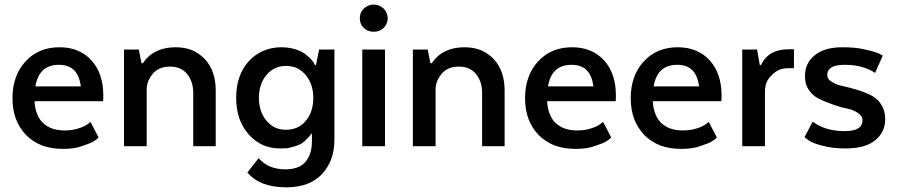

<svg xmlns="http://www.w3.org/2000/svg" viewBox="-20 -635 3898 834"><path d="M373 -105.5Q370.1 -102.5 360.4 -95.7Q353.5 -90.8 343.8 -85.9Q334 -81.1 320.3 -77.1Q305.7 -72.3 291 -70.3Q275.4 -68.4 259.8 -68.4Q231.4 -68.4 208 -76.2Q185.5 -84 168 -99.6Q150.4 -116.2 141.6 -139.6Q131.8 -163.1 129.9 -195.3Q229.5 -195.3 427.7 -195.3Q428.7 -201.2 428.7 -220.7Q428.7 -267.6 416 -305.7Q403.3 -343.8 377.9 -372.1Q352.5 -400.4 317.4 -415Q283.2 -429.7 238.3 -429.7Q192.4 -429.7 155.3 -414.1Q118.2 -398.4 89.8 -367.2Q61.5 -335.9 47.9 -295.9Q34.2 -256.8 34.2 -209Q34.2 -159.2 48.8 -119.1Q63.5 -80.1 92.8 -48.8Q123 -18.6 163.1 -2.9Q203.1 11.7 253.9 11.7Q277.3 11.7 298.8 8.8Q320.3 5.9 340.8 -2Q360.4 -8.8 373 -13.7Q385.7 -19.5 391.6 -24.4Q397.5 -27.3 401.4 -31.2Q405.3 -35.2 408.2 -38.1Q396.5 -60.5 373 -105.5ZM236.3 -353.5Q278.3 -353.5 301.8 -330.1Q325.2 -306.6 331.1 -259.8Q265.6 -259.8 133.8 -259.8Q141.6 -306.6 167 -330.1Q192.4 -353.5 236.3 -353.5Z M518.6 0Q543.9 0 617.2 0Q617.2 -62.5 617.2 -251Q618.2 -268.6 625 -285.2Q632.8 -301.8 645.5 -317.4Q659.2 -331.1 677.7 -338.9Q695.3 -345.7 718.8 -345.7Q742.2 -345.7 760.7 -337.9Q778.3 -330.1 792 -314.5Q805.7 -297.9 812.5 -277.3Q819.3 -256.8 819.3 -232.4Q819.3 -154.3 819.3 0Q843.8 0 917 0Q917 -60.5 917 -241.2Q917 -284.2 905.3 -318.4Q893.6 -352.5 870.1 -377.9Q845.7 -403.3 814.5 -417Q782.2 -429.7 742.2 -429.7Q694.3 -429.7 659.2 -412.1Q623 -394.5 600.6 -360.4Q598.6 -360.4 594.7 -360.4Q591.8 -375 583 -419.9Q567.4 -419.9 518.6 -419.9Q518.6 -407.2 518.6 -367.2Q518.6 -275.4 518.6 0Z M1432.6 -419.9Q1416 -419.9 1366.2 -419.9Q1363.3 -403.3 1352.5 -352.5Q1351.6 -352.5 1347.7 -352.5Q1346.7 -355.5 1343.8 -361.3Q1341.8 -365.2 1337.9 -369.1Q1334 -374 1329.1 -379.9Q1322.3 -385.7 1316.4 -391.6Q1309.6 -397.5 1301.8 -403.3Q1293.9 -408.2 1283.2 -413.1Q1273.4 -418 1259.8 -421.9Q1246.1 -425.8 1231.4 -427.7Q1217.8 -429.7 1202.1 -429.7Q1159.2 -429.7 1124 -414.1Q1088.9 -399.4 1060.5 -369.1Q1033.2 -338.9 1019.5 -298.8Q1005.9 -259.8 1005.9 -210Q1005.9 -161.1 1019.5 -121.1Q1033.2 -82 1060.5 -50.8Q1087.9 -20.5 1122.1 -4.9Q1156.2 9.8 1198.2 9.8Q1212.9 9.8 1226.6 8.8Q1239.3 6.8 1252 2.9Q1263.7 0 1273.4 -3.9Q1283.2 -7.8 1290 -11.7Q1296.9 -16.6 1302.7 -21.5Q1308.6 -26.4 1313.5 -32.2Q1319.3 -37.1 1322.3 -41Q1325.2 -44.9 1327.1 -46.9Q1328.1 -48.8 1329.1 -50.8Q1330.1 -52.7 1331.1 -53.7Q1332 -53.7 1335 -53.7Q1335 -46.9 1335 -25.4Q1335 5.9 1328.1 29.3Q1320.3 52.7 1305.7 69.3Q1291 85.9 1269.5 92.8Q1248 100.6 1220.7 100.6Q1183.6 100.6 1154.3 88.9Q1125 77.1 1103.5 51.8Q1086.9 72.3 1054.7 114.3Q1083 147.5 1125 163.1Q1167 178.7 1222.7 178.7Q1272.5 178.7 1311.5 165Q1350.6 150.4 1377.9 122.1Q1404.3 93.8 1418.9 55.7Q1432.6 18.6 1432.6 -28.3Q1432.6 -158.2 1432.6 -419.9ZM1340.8 -210Q1340.8 -177.7 1332 -152.3Q1323.2 -127 1306.6 -108.4Q1290 -88.9 1268.6 -80.1Q1247.1 -71.3 1221.7 -71.3Q1196.3 -71.3 1174.8 -81.1Q1154.3 -90.8 1137.7 -110.4Q1121.1 -129.9 1113.3 -154.3Q1104.5 -179.7 1104.5 -210Q1104.5 -240.2 1113.3 -265.6Q1121.1 -290 1137.7 -309.6Q1154.3 -329.1 1174.8 -338.9Q1196.3 -348.6 1221.7 -348.6Q1247.1 -348.6 1268.6 -339.8Q1289.1 -330.1 1306.6 -310.5Q1323.2 -291 1332 -266.6Q1340.8 -241.2 1340.8 -210Z M1603.5 -497.1Q1616.2 -497.1 1627 -501Q1636.7 -504.9 1646.5 -513.7Q1655.3 -522.5 1659.2 -533.2Q1664.1 -543 1664.1 -555.7Q1664.1 -568.4 1659.2 -578.1Q1655.3 -588.9 1646.5 -597.7Q1636.7 -606.4 1627 -610.4Q1616.2 -615.2 1603.5 -615.2Q1590.8 -615.2 1580.1 -610.4Q1569.3 -606.4 1560.5 -597.7Q1550.8 -588.9 1546.9 -578.1Q1543 -568.4 1543 -555.7Q1543 -543 1546.9 -533.2Q1550.8 -522.5 1560.5 -513.7Q1569.3 -504.9 1580.1 -501Q1590.8 -497.1 1603.5 -497.1ZM1553.7 0Q1579.1 0 1652.3 0Q1652.3 -105.5 1652.3 -419.9Q1627.9 -419.9 1553.7 -419.9Q1553.7 -407.2 1553.7 -367.2Q1553.7 -275.4 1553.7 0Z M1773.4 0Q1798.8 0 1872.1 0Q1872.1 -62.5 1872.1 -251Q1873 -268.6 1879.9 -285.2Q1887.7 -301.8 1900.4 -317.4Q1914.1 -331.1 1932.6 -338.9Q1950.2 -345.7 1973.6 -345.7Q1997.1 -345.7 2015.6 -337.9Q2033.2 -330.1 2046.9 -314.5Q2060.5 -297.9 2067.4 -277.3Q2074.2 -256.8 2074.2 -232.4Q2074.2 -154.3 2074.2 0Q2098.6 0 2171.9 0Q2171.9 -60.5 2171.9 -241.2Q2171.9 -284.2 2160.2 -318.4Q2148.4 -352.5 2125 -377.9Q2100.6 -403.3 2069.3 -417Q2037.1 -429.7 1997.1 -429.7Q1949.2 -429.7 1914.1 -412.1Q1877.9 -394.5 1855.5 -360.4Q1853.5 -360.4 1849.6 -360.4Q1846.7 -375 1837.9 -419.9Q1822.3 -419.9 1773.4 -419.9Q1773.4 -407.2 1773.4 -367.2Q1773.4 -275.4 1773.4 0Z M2599.6 -105.5Q2596.7 -102.5 2586.9 -95.7Q2580.1 -90.8 2570.3 -85.9Q2560.5 -81.1 2546.9 -77.1Q2532.2 -72.3 2517.6 -70.3Q2502 -68.4 2486.3 -68.4Q2458 -68.4 2434.6 -76.2Q2412.1 -84 2394.5 -99.6Q2377 -116.2 2368.2 -139.6Q2358.4 -163.1 2356.4 -195.3Q2456.1 -195.3 2654.3 -195.3Q2655.3 -201.2 2655.3 -220.7Q2655.3 -267.6 2642.6 -305.7Q2629.9 -343.8 2604.5 -372.1Q2579.1 -400.4 2543.9 -415Q2509.8 -429.7 2464.8 -429.7Q2418.9 -429.7 2381.8 -414.1Q2344.7 -398.4 2316.4 -367.2Q2288.1 -335.9 2274.4 -295.9Q2260.7 -256.8 2260.7 -209Q2260.7 -159.2 2275.4 -119.1Q2290 -80.1 2319.3 -48.8Q2349.6 -18.6 2389.6 -2.9Q2429.7 11.7 2480.5 11.7Q2503.9 11.7 2525.4 8.8Q2546.9 5.9 2567.4 -2Q2586.9 -8.8 2599.6 -13.7Q2612.3 -19.5 2618.2 -24.4Q2624 -27.3 2627.9 -31.2Q2631.8 -35.2 2634.8 -38.1Q2623 -60.5 2599.6 -105.5ZM2462.9 -353.5Q2504.9 -353.5 2528.3 -330.1Q2551.8 -306.6 2557.6 -259.8Q2492.2 -259.8 2360.4 -259.8Q2368.2 -306.6 2393.6 -330.1Q2418.9 -353.5 2462.9 -353.5Z M3058.6 -105.5Q3055.7 -102.5 3045.9 -95.7Q3039.1 -90.8 3029.3 -85.9Q3019.5 -81.1 3005.9 -77.1Q2991.2 -72.3 2976.6 -70.3Q2960.9 -68.4 2945.3 -68.4Q2917 -68.4 2893.6 -76.2Q2871.1 -84 2853.5 -99.6Q2835.9 -116.2 2827.1 -139.6Q2817.4 -163.1 2815.4 -195.3Q2915 -195.3 3113.3 -195.3Q3114.3 -201.2 3114.3 -220.7Q3114.3 -267.6 3101.6 -305.7Q3088.9 -343.8 3063.5 -372.1Q3038.1 -400.4 3002.9 -415Q2968.8 -429.7 2923.8 -429.7Q2877.9 -429.7 2840.8 -414.1Q2803.7 -398.4 2775.4 -367.2Q2747.1 -335.9 2733.4 -295.9Q2719.7 -256.8 2719.7 -209Q2719.7 -159.2 2734.4 -119.1Q2749 -80.1 2778.3 -48.8Q2808.6 -18.6 2848.6 -2.9Q2888.7 11.7 2939.5 11.7Q2962.9 11.7 2984.4 8.8Q3005.9 5.9 3026.4 -2Q3045.9 -8.8 3058.6 -13.7Q3071.3 -19.5 3077.1 -24.4Q3083 -27.3 3086.9 -31.2Q3090.8 -35.2 3093.8 -38.1Q3082 -60.5 3058.6 -105.5ZM2921.9 -353.5Q2963.9 -353.5 2987.3 -330.1Q3010.7 -306.6 3016.6 -259.8Q2951.2 -259.8 2819.3 -259.8Q2827.1 -306.6 2852.5 -330.1Q2877.9 -353.5 2921.9 -353.5Z M3428.7 -420.9Q3422.9 -420.9 3405.3 -420.9Q3362.3 -420.9 3332 -404.3Q3301.8 -386.7 3285.2 -352.5Q3284.2 -352.5 3280.3 -352.5Q3277.3 -370.1 3268.6 -419.9Q3252.9 -419.9 3204.1 -419.9Q3204.1 -407.2 3204.1 -367.2Q3204.1 -275.4 3204.1 0Q3229.5 0 3302.7 0Q3302.7 -58.6 3302.7 -236.3Q3302.7 -258.8 3309.6 -276.4Q3317.4 -294.9 3333 -309.6Q3347.7 -324.2 3365.2 -332Q3383.8 -338.9 3405.3 -338.9Q3413.1 -338.9 3428.7 -338.9Q3428.7 -359.4 3428.7 -420.9Z M3474.6 -39.1Q3478.5 -36.1 3491.2 -26.4Q3500 -19.5 3514.6 -13.7Q3530.3 -7.8 3552.7 -2Q3574.2 3.9 3598.6 6.8Q3624 9.8 3651.4 9.8Q3695.3 9.8 3727.5 1Q3760.7 -7.8 3782.2 -26.4Q3803.7 -43.9 3814.5 -66.4Q3825.2 -89.8 3825.2 -118.2Q3825.2 -136.7 3820.3 -153.3Q3815.4 -169.9 3806.6 -182.6Q3797.9 -196.3 3786.1 -206.1Q3774.4 -215.8 3760.7 -222.7Q3746.1 -228.5 3731.4 -235.4Q3715.8 -241.2 3699.2 -246.1Q3682.6 -251 3667 -254.9Q3652.3 -258.8 3638.7 -261.7Q3624 -264.6 3612.3 -269.5Q3600.6 -274.4 3591.8 -280.3Q3582 -286.1 3578.1 -293Q3573.2 -299.8 3573.2 -308.6Q3573.2 -331.1 3592.8 -342.8Q3611.3 -353.5 3649.4 -353.5Q3688.5 -353.5 3721.7 -344.7Q3754.9 -335.9 3781.2 -318.4Q3792 -343.8 3814.5 -393.6Q3809.6 -396.5 3796.9 -403.3Q3787.1 -407.2 3770.5 -412.1Q3754.9 -416 3733.4 -420.9Q3711.9 -425.8 3688.5 -427.7Q3665 -429.7 3639.6 -429.7Q3599.6 -429.7 3569.3 -420.9Q3539.1 -412.1 3518.6 -394.5Q3497.1 -377.9 3487.3 -355.5Q3476.6 -333 3476.6 -305.7Q3476.6 -287.1 3480.5 -271.5Q3485.4 -255.9 3494.1 -243.2Q3503.9 -229.5 3515.6 -219.7Q3527.3 -210 3541 -204.1Q3554.7 -197.3 3570.3 -191.4Q3585 -185.5 3601.6 -179.7Q3617.2 -174.8 3631.8 -169.9Q3647.5 -166 3661.1 -163.1Q3674.8 -160.2 3686.5 -155.3Q3698.2 -150.4 3707 -143.6Q3716.8 -137.7 3721.7 -129.9Q3726.6 -122.1 3726.6 -113.3Q3726.6 -88.9 3707 -77.1Q3687.5 -65.4 3648.4 -65.4Q3609.4 -65.4 3574.2 -75.2Q3539.1 -85 3509.8 -106.4Q3498 -84 3474.6 -39.1Z"/></svg>

Font: TextaAlt
Style: Bold
Weight: 400
Designer: Daniel Hernandez & Miguel Hernandez
Version: Version 1.005;com.myfonts.easy.latinotype.texta.alt-bold.wfk